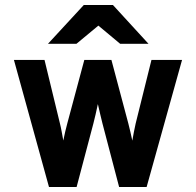

<svg xmlns="http://www.w3.org/2000/svg" viewBox="-20 -752 788 772"><path d="M177 0 36 -511H159L221 -255.5Q224.5 -242 228 -222.8Q231.5 -203.5 234.5 -187Q237.5 -203 242.2 -222.5Q247 -242 250.5 -255.5L319 -511H428L496 -255.5Q499.5 -241.5 504.2 -222Q509 -202.5 512 -186.5Q515 -203 518.5 -222Q522 -241 525.5 -255.5L589 -511H712L569.5 0H459L392 -255.5Q388.5 -269.5 383 -292.5Q377.5 -315.5 373.5 -333.5Q370 -315.5 364.5 -292.5Q359 -269.5 355.5 -255.5L288 0ZM173 -576 317 -732H434L577 -576H463L375.5 -649L287.5 -576Z"/></svg>

Font: Overpass
Style: Bold
Weight: 700
Designer: Delve Withrington, Dave Bailey, Thomas Jockin
Foundry: Delve Fonts LLC
Version: Version 4.000; ttfautohint (v1.8.3)